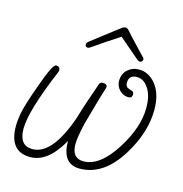

<svg xmlns="http://www.w3.org/2000/svg" viewBox="-97 -712 775 812"><g transform="rotate(15 291.0 -306.0)"><path d="M106 11Q14 11 14 -101Q14 -114 15.5 -127Q17 -140 19 -153Q22 -171 32 -204Q42 -237 59 -284Q97 -392 112 -392Q130 -392 130 -376Q130 -371 129 -369Q48 -177 48 -98Q48 -24 106 -24Q193 -24 254 -201Q262 -229 275.5 -270Q289 -311 308 -364Q313 -372 322 -372Q344 -372 341 -355Q333 -331 321 -289Q309 -247 292 -186Q277 -123 277 -92Q277 -30 328 -30Q400 -30 466 -135Q527 -232 527 -317Q527 -375 503 -406Q484 -433 455 -433Q420 -433 420 -399Q420 -383 429.5 -378.5Q439 -374 448.5 -371.5Q458 -369 458 -358Q458 -341 442 -341Q419 -341 402.5 -358Q386 -375 386 -398Q386 -429 406.5 -447.5Q427 -466 456 -466Q497 -466 527 -431Q562 -390 562 -318Q562 -219 500 -118Q426 4 320 4Q244 4 243 -96Q183 11 106 11ZM222 -499Q210 -499 210 -511Q210 -517 217 -523Q245 -544 272 -565.5Q299 -587 313 -597Q335 -614 341.5 -618.5Q348 -623 355 -623Q362 -623 369 -615.5Q376 -608 387 -595Q396 -585 417 -563Q438 -541 458 -520Q462 -516 462 -511Q462 -507 458.5 -503Q455 -499 450 -499Q446 -499 443.5 -500.5Q441 -502 439 -503L348 -581Q320 -563 289 -542Q258 -521 232 -503Q226 -499 222 -499Z"/></g></svg>

Font: Send Flowers
Style: Regular
Weight: 400
Designer: Robert E. Leuschke
Foundry: Robert E. Leuschke
Version: Version 1.010; ttfautohint (v1.8.4.7-5d5b)